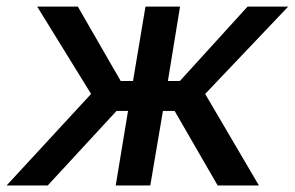

<svg xmlns="http://www.w3.org/2000/svg" viewBox="-50 -566 899 586"><path d="M-29.8 0 228 -279.3 63.5 -545.9H187.5L318.4 -318.8H356L394 -545.9H499.5L462.4 -318.8H499L705.6 -545.9H829.6L576.2 -279.3L740.2 0H614.3L482.9 -227.5H447.3L408.7 0H303.2L340.8 -227.5H305.7L95.7 0Z"/></svg>

Font: Inter Tight Medium
Style: Italic
Weight: 500
Italic angle: -9.39999°
Designer: Rasmus Andersson
Foundry: rsms
Version: Version 3.004